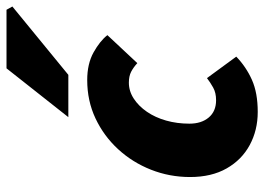

<svg xmlns="http://www.w3.org/2000/svg" viewBox="-131 -669 812 590"><g transform="rotate(-90 275.0 -374.0)"><path d="M226 12Q170 12 124.5 -12.5Q79 -37 52.5 -83.5Q26 -130 26 -196Q26 -259 48.5 -316Q71 -373 111.5 -417Q152 -461 206 -486.5Q260 -512 324 -512Q374 -512 409 -492.5Q444 -473 462 -450L376 -358Q363 -370 349.5 -377Q336 -384 316 -384Q290 -384 267 -369Q244 -354 226.5 -328.5Q209 -303 199.5 -269.5Q190 -236 190 -198Q190 -161 209 -138.5Q228 -116 262 -116Q285 -116 301 -125Q317 -134 330 -144L396 -54Q365 -24 325 -6Q285 12 226 12ZM210 -570 360 -760H540L550 -742L340 -570Z"/></g></svg>

Font: Source Sans 3 ExtraLight Black
Style: Italic
Weight: 900
Italic angle: -11°
Version: Version 3.052;hotconv 1.1.0;makeotfexe 2.6.0